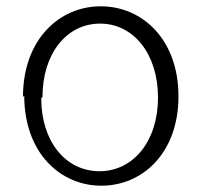

<svg xmlns="http://www.w3.org/2000/svg" viewBox="-20 -565 645 610"><path d="M57 -261C57 -80 171 25 302 25C433 25 547 -79 547 -259C547 -440 432 -545 300 -545C168 -545 53 -439 53 -257ZM115 -257C115 -395 192 -490 298 -490C404 -490 482 -394 482 -255C482 -116 403 -21 296 -21C189 -21 111 -115 111 -253Z"/></svg>

Font: GenEiGothic-pro-Light
Style: Regular
Weight: 300
Designer: Ryoko NISHIZUKA (kana & ideographs); Paul D. Hunt (Latin, Greek & Cyrillic); Wenlong ZHANG (bopomofo); Sandoll Communica
Foundry: Adobe Systems Incorporated; o_tamon
Version: Version 1.000.140830